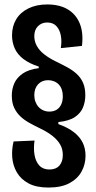

<svg xmlns="http://www.w3.org/2000/svg" viewBox="-20 -693 431 862"><path d="M198 149Q143 149 108.5 130.5Q74 112 56 81.5Q38 51 35 14.5Q32 -22 41 -58L135 -62Q130 -27 135 2.5Q140 32 156.5 50Q173 68 202 68Q231 68 246.5 50.5Q262 33 262 3Q262 -24 250 -44.5Q238 -65 216 -82.5Q194 -100 163 -115Q136 -128 112.5 -141Q89 -154 71.5 -170.5Q54 -187 43.5 -209.5Q33 -232 33 -264Q33 -293 44 -318.5Q55 -344 81.5 -362.5Q108 -381 154 -387V-394Q111 -408 84.5 -428.5Q58 -449 46 -476Q34 -503 34 -534Q34 -575 52.5 -606Q71 -637 107 -655Q143 -673 192 -673Q248 -673 285 -650.5Q322 -628 338.5 -586.5Q355 -545 348 -487L253 -477Q258 -508 253 -534Q248 -560 233 -576Q218 -592 192 -592Q167 -592 150.5 -575.5Q134 -559 134 -531Q134 -507 145.5 -486.5Q157 -466 178 -449.5Q199 -433 227 -419Q256 -405 281 -391.5Q306 -378 324.5 -361Q343 -344 353 -321Q363 -298 363 -265Q363 -237 353 -211.5Q343 -186 317 -168Q291 -150 242 -145V-136Q286 -120 312.5 -99Q339 -78 351.5 -52Q364 -26 364 6Q364 45 346 77.5Q328 110 291.5 129.5Q255 149 198 149ZM202 -192Q221 -192 234.5 -200.5Q248 -209 255 -224.5Q262 -240 262 -261Q262 -277 257.5 -290.5Q253 -304 244 -313.5Q235 -323 222.5 -328Q210 -333 196 -333Q168 -333 151 -314.5Q134 -296 134 -266Q134 -250 139 -236.5Q144 -223 153 -213Q162 -203 174.5 -197.5Q187 -192 202 -192Z"/></svg>

Font: Bricolage Grotesque 48pt Condensed Medium
Style: Regular
Weight: 500
Width: 3
Designer: Mathieu Triay
Foundry: Atelier Triay
Version: Version 1.001;gftools[0.9.33.dev8+g029e19f]